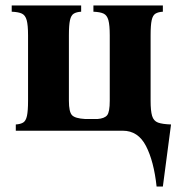

<svg xmlns="http://www.w3.org/2000/svg" viewBox="-20 -480 662 705"><path d="M83 -350Q83 -388 78 -406Q73 -424 60.5 -430Q48 -436 23 -437V-460H278V-437Q261 -436 251 -430Q241 -424 237 -406Q233 -388 233 -350V-110Q233 -69 244.5 -57Q256 -45 293 -43H338Q364 -45 373.5 -57Q383 -69 383 -110V-350Q383 -388 378 -406Q373 -424 360.5 -430Q348 -436 323 -437V-460H578V-437Q561 -436 551 -430Q541 -424 537 -406Q533 -388 533 -350V-110Q533 -73 538.5 -54.5Q544 -36 560 -30Q576 -24 608 -23L578 205H555Q545 112 516 56Q487 0 431 0H38V-23Q55 -24 65 -30Q75 -36 79 -54.5Q83 -73 83 -110Z"/></svg>

Font: Bona Nova SC
Style: Bold
Weight: 700
Designer: Mateusz Machalski
Foundry: Capitalics
Version: Version 4.001; ttfautohint (v1.8.4.7-5d5b)